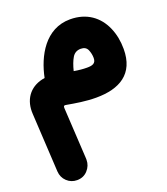

<svg xmlns="http://www.w3.org/2000/svg" viewBox="-147 -489 885 1017"><g transform="rotate(-20 295.5 19.5)"><path d="M366.7 -386.7C226.6 -386.7 157.7 -256.3 134.3 -140.6C57.6 -129.4 9.8 -75.7 9.8 3.9C9.8 8.3 9.8 13.2 10.3 17.6L28.8 348.1C30.3 370.1 38.6 389.2 54.7 404.3C70.8 419.4 89.8 426.8 111.8 426.8C135.7 426.8 155.8 418.5 171.4 401.4C187 384.3 194.8 364.7 194.8 342.8V335.9L178.2 44.9V43C178.2 33.7 181.2 31.7 187.5 31.7C189.5 31.7 191.9 32.2 194.3 32.7C241.2 41 297.9 50.8 356 50.8C488.3 50.8 580.6 -1.5 580.6 -142.1C580.6 -186.5 572.8 -227.1 556.6 -264.2C524.4 -337.9 460.4 -386.7 366.7 -386.7ZM366.7 -220.7C385.7 -220.7 398.4 -213.4 405.3 -198.2C411.6 -183.1 415 -167.5 415 -151.4C415 -120.1 393.6 -115.2 364.7 -115.2C341.3 -115.2 316.9 -117.7 291.5 -122.1C298.8 -151.4 307.6 -175.3 318.4 -193.4C329.1 -211.4 345.2 -220.7 366.7 -220.7Z"/></g></svg>

Font: Mikhak Black
Style: Regular
Weight: 900
Designer: Amin Abedi
Version: Version 3.2